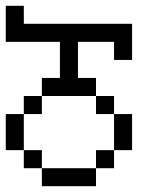

<svg xmlns="http://www.w3.org/2000/svg" viewBox="-20 -645 540 665"><path d="M125 -62.5V0H312.5V-62.5ZM125 -62.5V-125H62.5V-62.5ZM312.5 -62.5H375V-125H312.5ZM62.5 -125Q62.5 -125 62.5 -250H0Q0 -250 0 -125ZM375 -125H437.5Q437.5 -125 437.5 -250H375Q375 -250 375 -125ZM62.5 -250H125V-312.5H62.5ZM375 -250V-312.5H312.5V-250ZM125 -312.5H312.5V-375H250Q250 -375 250 -500H375V-437.5H437.5Q437.5 -437.5 437.5 -562.5H62.5V-625H0Q0 -625 0 -500H187.5Q187.5 -500 187.5 -375H125Z"/></svg>

Font: UnifontExMono
Style: Regular
Weight: 500
Version: Version 15.0.06